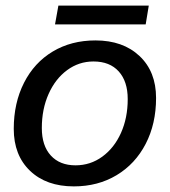

<svg xmlns="http://www.w3.org/2000/svg" viewBox="-20 -654 604 684"><path d="M29 -195Q29 -287 65.5 -359Q102 -431 168 -470.5Q234 -510 320 -510Q418 -510 477 -454.5Q536 -399 536 -305Q536 -213 499 -141.5Q462 -70 395.5 -30Q329 10 243 10Q145 10 87 -45.5Q29 -101 29 -195ZM435 -301Q435 -364 403 -399.5Q371 -435 313 -435Q261 -435 219 -404Q177 -373 153 -319Q129 -265 129 -198Q129 -135 161 -100Q193 -65 249 -65Q302 -65 344.5 -96Q387 -127 411 -180.5Q435 -234 435 -301ZM188 -634H510L499 -567H176Z"/></svg>

Font: Sarabun Medium
Style: Italic
Weight: 500
Italic angle: -10°
Designer: Suppakit Chalermlarp | Katatrad Co.,Ltd.
Foundry: Cadson Demak Co.,Ltd.
Version: Version 1.000; ttfautohint (v1.6)